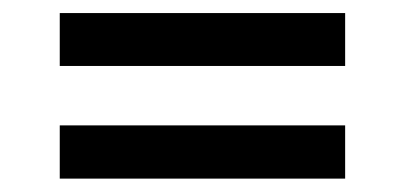

<svg xmlns="http://www.w3.org/2000/svg" viewBox="-20 -483 620 294"><path d="M71.5 -291V-209.5H508.5V-291ZM71.5 -463V-382H508.5V-463Z"/></svg>

Font: Lato Semibold
Style: Regular
Weight: 600
Designer: Lukasz Dziedzic
Foundry: tyPoland Lukasz Dziedzic
Version: Version 2.006; 2014-01-15